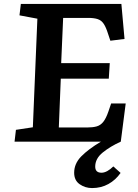

<svg xmlns="http://www.w3.org/2000/svg" viewBox="-20 -720 700 976"><path d="M54 0 61 -60 147 -73 170 -625 79 -642 86 -700H597L613 -522L541 -513L529 -549Q519 -581 507.5 -598.5Q496 -616 477.5 -622.5Q459 -629 428 -629H301L291 -399H538L533 -320H289L279 -72H424Q452 -72 471.5 -77.5Q491 -83 505 -100.5Q519 -118 531 -153L545 -194H619L594 0Q541 24 502.5 55Q464 86 464 127Q464 158 496 158Q510 158 525.5 149.5Q541 141 556 126L593 159Q568 195 531 215.5Q494 236 448 236Q413 236 385 216.5Q357 197 357 158Q357 112 392.5 75.5Q428 39 493 0Z"/></svg>

Font: Literata 7pt SemiBold
Style: Italic
Weight: 600
Italic angle: -2°
Designer: Latin by Veronika Burian and Jose Scaglione. Greek by Irene Vlachou. Cyrillic by Vera Evstafieva
Foundry: TypeTogether
Version: Version 3.002